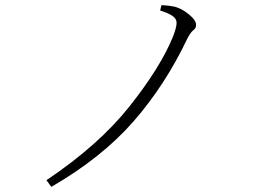

<svg xmlns="http://www.w3.org/2000/svg" viewBox="-20 -718 1040 748"><path d="M604 -677 609 -698Q635 -697 660 -692Q688 -685 716 -662Q744 -639 744 -621Q744 -608 733.5 -600.5Q723 -593 710 -568Q624 -387 500.5 -245.5Q377 -104 180 10L161 -16Q365 -153 484.5 -303.5Q604 -454 653 -573Q668 -611 668 -629Q668 -645 652 -656Q636 -667 604 -677Z"/></svg>

Font: Minh Nguyen ExtraLight
Style: Regular
Weight: 250
Designer: Ryoko NISHIZUKA 西塚涼子 (kana & ideographs); Frank Grießhammer (Latin, Greek & Cyrillic); Wenlong ZHANG 张文龙 (bopomofo); San
Foundry: Adobe
Version: Version 1.100;July 7, 2023;FontCreator 14.0.0.2814 64-bit